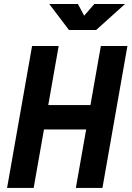

<svg xmlns="http://www.w3.org/2000/svg" viewBox="-20 -918 643 938"><path d="M350.6 0 400.9 -285.6H194.8L144.5 0H14.6L136.7 -693.4H266.6L215.8 -404.8H421.9L472.7 -693.4H602.5L480.5 0ZM316.9 -771.5 220.7 -898.4H360.8L391.1 -841.3L440.9 -898.4H590.8L449.7 -771.5Z"/></svg>

Font: CaskaydiaCove NFP
Style: Bold Italic
Weight: 700
Italic angle: -10°
Designer: Aaron Bell
Foundry: Saja Typeworks
Version: Version 2111.001; VTT 6.35;Nerd Fonts 3.1.1